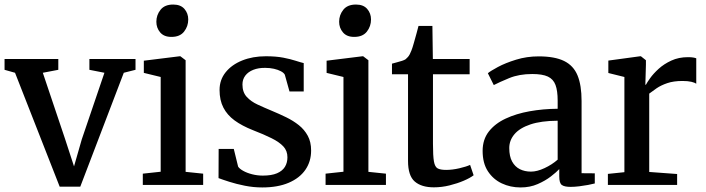

<svg xmlns="http://www.w3.org/2000/svg" viewBox="-23 -812 3100 843"><path d="M239 7.5 43 -492.5 -3 -505.5V-553H233V-505.5L165 -492.5L262 -204L302 -81.5L336 -200L435.5 -492.5L369.5 -505.5V-553H572V-505.5L520.5 -492.5L329.5 7.5Z M604 0V-49.5L682.5 -58V-474L608.5 -492V-545.5L766 -565H769L792 -547.5V-57.5L869 -49.5V0ZM729 -650Q697 -650 680.2 -669.8Q663.5 -689.5 663.5 -716.5Q663.5 -746 681.8 -769Q700 -792 737 -792H738Q770 -792 786.8 -772.8Q803.5 -753.5 803.5 -726.5Q803.5 -696.5 785.2 -673.2Q767 -650 730 -650Z M1128.5 11Q1090 11 1052.2 3.5Q1014.5 -4 984 -13.8Q953.5 -23.5 936.5 -30L937 -158H1003.5L1022.5 -80.5Q1028.5 -71 1045 -61.8Q1061.5 -52.5 1084.2 -46.8Q1107 -41 1130.5 -41Q1169.5 -41 1193.2 -51.2Q1217 -61.5 1228 -79.5Q1239 -97.5 1239 -121.5Q1239 -150 1221 -169.2Q1203 -188.5 1169.2 -205.2Q1135.5 -222 1087.5 -240.5Q1039.5 -259.5 1007 -283.2Q974.5 -307 957.8 -339.5Q941 -372 941 -417Q941 -461.5 967.8 -494.8Q994.5 -528 1040.5 -546.5Q1086.5 -565 1144.5 -565Q1188.5 -565 1220.8 -558.8Q1253 -552.5 1275.2 -545.2Q1297.5 -538 1310.5 -535V-410.5H1248L1227.5 -484Q1223 -492.5 1210.2 -499.2Q1197.5 -506 1179.8 -510Q1162 -514 1142 -514Q1112 -514.5 1089.2 -505.5Q1066.5 -496.5 1054 -480Q1041.5 -463.5 1041.5 -441Q1041.5 -407.5 1060 -387Q1078.5 -366.5 1108.2 -352.8Q1138 -339 1170.5 -325.5Q1203 -312 1233.8 -297Q1264.5 -282 1289 -262.5Q1313.5 -243 1328.2 -216Q1343 -189 1343 -151Q1343 -103 1317.8 -66.5Q1292.5 -30 1244.5 -9.5Q1196.5 11 1128.5 11Z M1406.5 0V-49.5L1485 -58V-474L1411 -492V-545.5L1568.5 -565H1571.5L1594.5 -547.5V-57.5L1671.5 -49.5V0ZM1531.5 -650Q1499.5 -650 1482.8 -669.8Q1466 -689.5 1466 -716.5Q1466 -746 1484.2 -769Q1502.5 -792 1539.5 -792H1540.5Q1572.5 -792 1589.2 -772.8Q1606 -753.5 1606 -726.5Q1606 -696.5 1587.8 -673.2Q1569.5 -650 1532.5 -650Z M1882 10.5Q1827.5 10.5 1798 -15Q1768.5 -40.5 1768.5 -105.5V-486H1698V-532.5Q1708 -535.5 1720 -538.5Q1732 -541.5 1742.5 -545Q1753 -548.5 1758 -552Q1764 -557 1768.2 -562Q1772.5 -567 1776.2 -574Q1780 -581 1783.5 -590.5Q1788.5 -603 1794.2 -623.8Q1800 -644.5 1805.8 -665.2Q1811.5 -686 1814.5 -698H1875.5L1877.5 -553H2039V-486H1878V-180.5Q1878 -127.5 1882.2 -103.2Q1886.5 -79 1898.8 -72.5Q1911 -66 1936 -66Q1963 -66 1994 -73.2Q2025 -80.5 2041 -88L2056.5 -42.5Q2041 -30.5 2013 -18.5Q1985 -6.5 1950.8 2Q1916.5 10.5 1882 10.5Z M2262.5 11Q2218 11 2180.2 -6.8Q2142.5 -24.5 2119.2 -60Q2096 -95.5 2096 -149.5Q2096 -199.5 2123.2 -234.5Q2150.5 -269.5 2197 -291.2Q2243.5 -313 2302.5 -323.5Q2361.5 -334 2425.5 -334.5V-370Q2425.5 -413.5 2416 -439Q2406.5 -464.5 2382.5 -475.8Q2358.5 -487 2314 -487Q2256 -487 2212.5 -469Q2169 -451 2145 -438.5L2119 -490.5Q2130 -500 2163 -517.8Q2196 -535.5 2243 -550Q2290 -564.5 2342 -564.5Q2412.5 -564.5 2453.8 -544.2Q2495 -524 2512.8 -480.8Q2530.5 -437.5 2530.5 -368.5V-51.5L2588.5 -51V-6.5Q2577.5 -3.5 2559 0Q2540.5 3.5 2520 6Q2499.5 8.5 2482 8.5Q2455 8.5 2443.8 0.2Q2432.5 -8 2432.5 -37.5V-69.5Q2420.5 -56.5 2396 -37.5Q2371.5 -18.5 2337.8 -3.8Q2304 11 2262.5 11ZM2308.5 -58.5Q2335 -58.5 2367.8 -73.8Q2400.5 -89 2425.5 -111V-282Q2353 -281.5 2306 -265.8Q2259 -250 2236 -223Q2213 -196 2213 -162Q2213 -125.5 2225.5 -102.8Q2238 -80 2259.5 -69.2Q2281 -58.5 2308.5 -58.5Z M2646 0V-48.5L2718.5 -56V-474L2648 -491.5V-546L2787.5 -565H2791L2813 -547.5V-528L2810.5 -440H2813Q2817.5 -449 2831.5 -468.8Q2845.5 -488.5 2868.8 -509.8Q2892 -531 2924.5 -546Q2957 -561 2997.5 -561Q3012 -561 3020.5 -559.5Q3029 -558 3034 -556V-444.5Q3028 -449 3012.8 -452.8Q2997.5 -456.5 2973.5 -456.5Q2934.5 -456.5 2906.8 -447Q2879 -437.5 2860 -424.5Q2841 -411.5 2827.5 -401V-57L2950 -48V0Z"/></svg>

Font: Merriweather 24pt Medium
Style: Regular
Weight: 500
Designer: Eben Sorkin
Foundry: Eben Sorkin
Version: Version 2.100